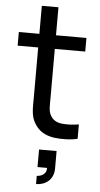

<svg xmlns="http://www.w3.org/2000/svg" viewBox="-64 -757 557 1067"><g transform="rotate(5 214.5 -224.0)"><path d="M217.7 -486.5H387.5V-562.5H217.7V-718.8H125V-562.5H10.4V-486.5H125V-212.5C125 -154.2 120.8 -107.3 144.8 -66.7C169.8 -22.9 205.2 -3.1 255.2 5.2C292.7 10.4 349 10.4 387.5 0V-80.2C358.3 -75 324 -72.9 294.8 -76C267.7 -78.1 241.7 -90.6 229.2 -115.6C214.6 -139.6 217.7 -170.8 217.7 -216.7ZM179.2 176H232.3C234.4 217.7 192.7 225 179.2 225V270.8C231.3 270.8 277.1 237.5 277.1 176V78.1H179.2Z"/></g></svg>

Font: Manrope3 Medium
Style: Regular
Weight: 500
Width: 4
Designer: Mikhail Sharanda
Foundry: Mikhail Sharanda
Version: Version 3.000;PS 003.000;hotconv 1.0.88;makeotf.lib2.5.64775